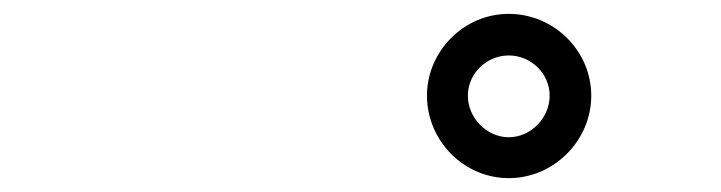

<svg xmlns="http://www.w3.org/2000/svg" viewBox="-20 -775 1040 277"><path d="M596 -637C596 -572 649 -518 714 -518C779 -518 833 -572 833 -637C833 -702 779 -755 714 -755C649 -755 596 -701 596 -637ZM655 -637C655 -669 682 -695 714 -695C746 -695 773 -669 773 -637C773 -605 746 -577 714 -577C682 -577 655 -605 655 -637Z"/></svg>

Font: GenEiGothic-pro-Regular
Style: Bold
Weight: 700
Designer: Ryoko NISHIZUKA (kana & ideographs); Paul D. Hunt (Latin, Greek & Cyrillic); Wenlong ZHANG (bopomofo); Sandoll Communica
Foundry: Adobe Systems Incorporated; o_tamon
Version: Version 1.000.140830